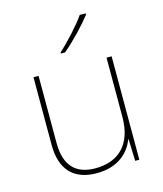

<svg xmlns="http://www.w3.org/2000/svg" viewBox="-115 -902 803 947"><g transform="rotate(-15 286.5 -429.0)"><path d="M412 -810V-817H382C353 -774 288 -703 243 -663V-657H264C317 -701 377 -765 412 -810ZM481 -579H455V-277C455 -133 377 -66 262 -66C163 -66 108 -119 108 -237V-579H82V-233C82 -108 144 -41 262 -41C374 -41 431 -101 454 -162H456L460 -51H481Z"/></g></svg>

Font: Noto Sans Tamil UI Thin
Style: Regular
Weight: 100
Designer: Jelle Bosma - Monotype Design Team
Foundry: Monotype Imaging Inc.
Version: Version 2.004